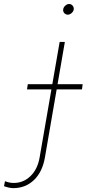

<svg xmlns="http://www.w3.org/2000/svg" viewBox="-119 -741 459 974"><path d="M210 -528.3 108.9 57.6Q96.2 131.3 53.2 172.4Q10.3 213.4 -51.8 213.4Q-70.3 213.4 -98.6 203.6L-93.8 178.2Q-70.8 187 -51.3 187Q-1.5 188 35.2 152.8Q71.8 117.7 82 57.6L183.6 -528.3ZM201.7 -694.3Q203.1 -704.1 212.2 -712.4Q221.2 -720.7 231.4 -720.7Q242.7 -720.7 249.8 -711.9Q256.8 -703.1 254.9 -692.4Q253.4 -682.6 244.1 -674.6Q234.9 -666.5 224.6 -666.5Q213.4 -667 206.5 -675.3Q199.7 -683.6 201.7 -694.3ZM296.9 -287.6H18.1L22 -314H300.3Z"/></svg>

Font: Roboto Thin
Style: Italic
Weight: 250
Italic angle: -12°
Designer: Google
Version: Version 2.134; 2016